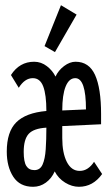

<svg xmlns="http://www.w3.org/2000/svg" viewBox="-20 -706 415 737"><path d="M107 11Q56 11 31 -27.5Q6 -66 6 -124Q6 -200 42.5 -236.5Q79 -273 158 -280Q158 -342 146 -374Q134 -406 106 -406Q75 -406 52 -369L22 -418Q55 -469 111 -469Q138 -469 160 -452Q182 -435 193 -412Q204 -436 226 -452.5Q248 -469 270 -469Q322 -469 345 -418Q368 -367 368 -268V-229L219 -222V-176Q219 -119 236.5 -84.5Q254 -50 286 -50Q303 -50 317 -59.5Q331 -69 341 -85L372 -38Q337 11 283 11Q256 11 230 -5Q204 -21 190 -48Q178 -21 156 -5Q134 11 107 11ZM219 -282 310 -286Q310 -406 269 -406Q245 -406 232 -374Q219 -342 219 -282ZM112 -53Q134 -53 143.5 -74.5Q153 -96 155.5 -133Q158 -170 158 -216Q109 -213 90 -192Q71 -171 71 -123Q71 -85 81 -69Q91 -53 112 -53ZM191 -506 151 -529 214 -686 274 -650Z"/></svg>

Font: Inconsolata Condensed Medium
Style: Regular
Weight: 500
Width: 3
Monospace: yes
Designer: Raph Levien, Cyreal, Brenton Simpson
Foundry: Raph Levien, Cyreal, Google
Version: Version 3.100; ttfautohint (v1.8.4.7-5d5b)